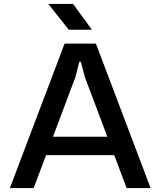

<svg xmlns="http://www.w3.org/2000/svg" viewBox="-20 -949 811 969"><path d="M30 0 306 -729H464L740 0H619L408 -561L388 -637H380L361 -561L150 0ZM198 -166 232 -259H537L571 -166ZM327 -799 224 -929H349L444 -799Z"/></svg>

Font: Hubot Sans Medium
Style: Regular
Weight: 500
Designer: Deni Anggara
Foundry: GitHub, Inc., Subsidiary of Microsoft Corporation
Version: Version 2.000